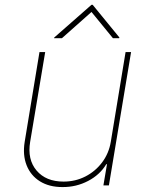

<svg xmlns="http://www.w3.org/2000/svg" viewBox="-20 -759 607 786"><path d="M433.6 -178.7 494.1 -545.9H516.6L425.8 0H403.3L418 -86.9H415Q389.6 -43.9 340.8 -18.3Q292 7.3 235.4 6.8Q181.2 6.8 143.3 -16.8Q105.5 -40.5 88.9 -82.5Q72.3 -124.5 81.1 -178.7L141.6 -545.9H165L103.5 -178.7Q91.3 -106.4 129.6 -61Q168 -15.6 240.2 -15.6Q288.6 -15.6 329.6 -36.6Q370.6 -57.6 398.2 -94.5Q425.8 -131.3 433.6 -178.7ZM442.4 -602.5 354.5 -710 233.4 -602.5H201.2L202.1 -605.5L354.5 -739.3H359.4L468.8 -605.5L467.8 -602.5Z"/></svg>

Font: Inter Tight Thin
Style: Italic
Weight: 250
Italic angle: -9.39999°
Designer: Rasmus Andersson
Foundry: rsms
Version: Version 3.004